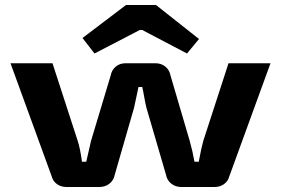

<svg xmlns="http://www.w3.org/2000/svg" viewBox="-20 -748 1124 768"><path d="M776 -592 728 -534 549 -628H539L358 -534L310 -596L484 -728H604ZM1062 -495 897 -42Q892 -23 876 -11.5Q860 0 838 0H705Q682 0 665 -13.5Q648 -27 644 -49L566 -316Q562 -331 557 -359.5Q552 -388 549 -400H534Q518 -324 516 -316L439 -49Q435 -27 418 -13.5Q401 0 377 0H246Q224 0 208 -11.5Q192 -23 187 -42L22 -495H190L291 -184Q300 -157 308 -101H325Q342 -175 344 -184L423 -447Q427 -468 443 -481.5Q459 -495 482 -495H602Q625 -495 641.5 -481.5Q658 -468 662 -446L739 -184Q750 -145 758 -101H775Q786 -160 793 -184L894 -495Z"/></svg>

Font: Exo 2 Expanded
Style: Bold
Weight: 700
Width: 7
Designer: Natanael Gama
Version: Version 1.001;PS 001.001;hotconv 1.0.70;makeotf.lib2.5.58329